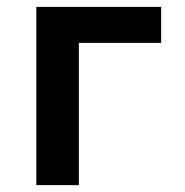

<svg xmlns="http://www.w3.org/2000/svg" viewBox="-20 -540 540 560"><path d="M86 0V-520H450V-415H210V0Z"/></svg>

Font: Iosevka SS18 Extrabold
Style: Regular
Weight: 800
Monospace: yes
Designer: Belleve Invis
Foundry: Belleve Invis
Version: Version 25.1.1; ttfautohint (v1.8.4)